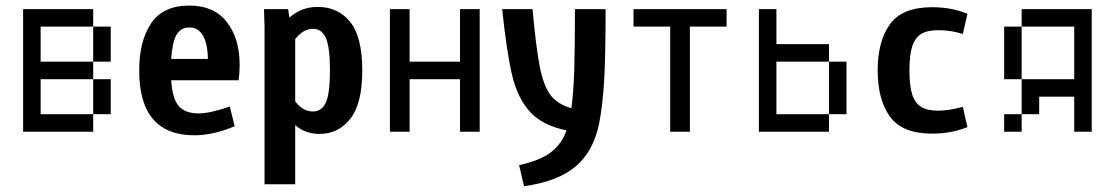

<svg xmlns="http://www.w3.org/2000/svg" viewBox="-20 -470 3978 685"><path d="M312.5 -250V-187.5H125V-62.5H312.5V0H62.5V-437.5H312.5V-375H125V-250ZM312.5 -375H375V-250H312.5ZM312.5 -62.5V-187.5H375V-62.5Z M835 -238.3Q835 -208 831.1 -183.6H590.8Q594.7 -119.1 617.2 -92.3Q639.6 -65.4 689.5 -65.4Q728.5 -65.4 799.8 -89.8L817.4 -19.5Q739.3 12.7 673.8 12.7Q476.6 12.7 476.6 -218.8Q476.6 -323.2 519 -386.7Q561.5 -450.2 656.2 -450.2Q743.2 -450.2 789.1 -391.6Q835 -333 835 -238.3ZM590.8 -259.8H721.7Q720.7 -315.4 703.6 -343.8Q686.5 -372.1 656.2 -372.1Q625 -372.1 609.9 -346.2Q594.7 -320.3 590.8 -259.8Z M1272.5 -218.8Q1272.5 -100.6 1230 -46.4Q1187.5 7.8 1120.1 7.8Q1069.3 7.8 1033.2 -23.4V187.5H923.8V-374L921.9 -437.5H1007.8L1012.7 -407.2Q1054.7 -445.3 1113.3 -445.3Q1186.5 -445.3 1229.5 -391.6Q1272.5 -337.9 1272.5 -218.8ZM1157.2 -218.8Q1157.2 -301.8 1142.6 -334.5Q1127.9 -367.2 1096.7 -367.2Q1061.5 -367.2 1033.2 -330.1V-108.4Q1060.5 -72.3 1096.7 -72.3Q1127.9 -72.3 1142.6 -104.5Q1157.2 -136.7 1157.2 -218.8Z M1621.1 0V-187.5H1441.4V0H1371.1V-437.5H1441.4V-250H1621.1V-437.5H1691.4V0Z M2140.6 -437.5Q2140.6 -267.6 2135.3 -180.2Q2129.9 -92.8 2118.2 -33.2Q2098.6 68.4 2034.7 123Q1970.7 177.7 1849.6 194.3L1832 119.1Q1908.2 102.5 1946.8 72.3Q1985.4 42 2001 -4.9Q1915 -22.5 1871.1 -70.8Q1827.1 -119.1 1807.6 -199.7Q1788.1 -280.3 1771.5 -437.5H1879.9Q1892.6 -297.9 1906.2 -230Q1919.9 -162.1 1944.8 -129.9Q1969.7 -97.7 2018.6 -84Q2026.4 -142.6 2028.8 -221.7Q2031.2 -300.8 2031.2 -437.5Z M2441.4 -375V0H2371.1V-375H2240.2V-437.5H2572.3V-375Z M2937.5 -62.5V0H2687.5V-437.5H2750V-312.5H2937.5V-250H2750V-62.5ZM2937.5 -250H3000V-62.5H2937.5Z M3327.1 -362.3Q3288.1 -362.3 3266.1 -348.6Q3244.1 -335 3234.4 -304.2Q3224.6 -273.4 3224.6 -218.8Q3224.6 -164.1 3234.4 -133.3Q3244.1 -102.5 3266.1 -88.9Q3288.1 -75.2 3327.1 -75.2Q3365.2 -75.2 3415 -88.9L3431.6 -16.6Q3374 6.8 3305.7 6.8Q3199.2 6.8 3155.3 -53.7Q3111.3 -114.3 3111.3 -218.8Q3111.3 -323.2 3155.3 -383.8Q3199.2 -444.3 3305.7 -444.3Q3374 -444.3 3431.6 -420.9L3415 -348.6Q3374 -362.3 3327.1 -362.3Z M3875 -437.5V0H3812.5V-125H3687.5V-62.5H3625V-187.5H3812.5V-375H3625V-437.5ZM3625 -187.5H3562.5V-375H3625ZM3562.5 0V-62.5H3625V0Z"/></svg>

Font: Sudo
Style: Bold
Weight: 700
Monospace: yes
Designer: Jens Kutilek
Foundry: Jens Kutilek
Version: Version 0.040